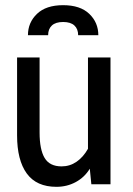

<svg xmlns="http://www.w3.org/2000/svg" viewBox="-20 -712 515 742"><path d="M407 -490V0H333L327 -60Q307 -27 273 -8.5Q239 10 198 10Q121 10 83.5 -41.5Q46 -93 46 -189V-490H133V-200Q133 -134 152.5 -101.5Q172 -69 218 -69Q250 -69 276 -87Q302 -105 320 -137V-490ZM360 -576H282Q282 -600 267.5 -613.5Q253 -627 224 -627Q195 -627 180.5 -613.5Q166 -600 166 -576H88Q88 -625 123 -658.5Q158 -692 224 -692Q290 -692 325 -658.5Q360 -625 360 -576Z"/></svg>

Font: Cabin Condensed
Style: Regular
Weight: 400
Width: 3
Designer: Pablo Impallari
Foundry: Pablo Impallari. http://www.impallari.com Igino Marini. http://www.ikern.com
Version: Version 2.200